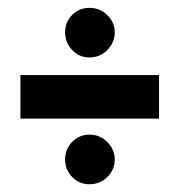

<svg xmlns="http://www.w3.org/2000/svg" viewBox="-20 -523 459 491"><path d="M146.5 -440.4Q146.5 -466.8 164.6 -484.9Q182.6 -502.9 209 -502.9Q235.4 -502.9 254.4 -484.4Q273.4 -465.8 273.4 -440.4Q273.4 -414.1 254.4 -395Q235.4 -376 209 -376Q182.6 -376 164.6 -395Q146.5 -414.1 146.5 -440.4ZM32.2 -331.1H386.7V-219.7H32.2ZM146.5 -115.2Q146.5 -141.6 164.6 -160.2Q182.6 -178.7 209 -178.7Q235.4 -178.7 254.4 -159.7Q273.4 -140.6 273.4 -115.2Q273.4 -88.9 254.4 -70.3Q235.4 -51.8 209 -51.8Q182.6 -51.8 164.6 -70.3Q146.5 -88.9 146.5 -115.2Z"/></svg>

Font: Altinn-DIN Condensed
Style: DINCondensed-Bold
Weight: 700
Width: 3
Designer: Charles Nix
Foundry: Altinn
Version: Version 2.00